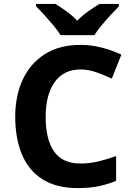

<svg xmlns="http://www.w3.org/2000/svg" viewBox="-20 -954 677 984"><path d="M393 -598Q306 -598 260 -533Q214 -468 214 -355Q214 -241 256.5 -178.5Q299 -116 393 -116Q437 -116 480.5 -126Q524 -136 575 -154V-27Q528 -8 482 1Q436 10 379 10Q269 10 197.5 -35.5Q126 -81 92 -163.5Q58 -246 58 -356Q58 -464 97 -547Q136 -630 210.5 -677Q285 -724 393 -724Q446 -724 499.5 -710.5Q553 -697 602 -674L553 -551Q513 -570 472.5 -584Q432 -598 393 -598ZM290 -774Q276 -797 253.5 -824Q231 -851 207.5 -877Q184 -903 165 -921V-934H264Q290 -918 320 -896.5Q350 -875 376 -848Q402 -875 433 -896.5Q464 -918 490 -934H589V-921Q571 -903 547 -877Q523 -851 500.5 -824Q478 -797 464 -774Z"/></svg>

Font: Noto Sans Bamum
Style: Regular
Weight: 400
Designer: Monotype Design Team
Foundry: Monotype Imaging Inc.
Version: Version 2.001